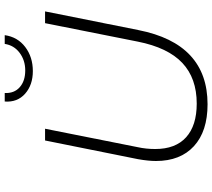

<svg xmlns="http://www.w3.org/2000/svg" viewBox="-64 -852 920 833"><g transform="rotate(-90 396.5 -435.0)"><path d="M115 -219Q115 -252 123 -297L204 -700H255L175 -298Q167 -262 167 -222Q167 -134 218 -88Q269 -42 364 -42Q474 -42 540.5 -104.5Q607 -167 633 -298L713 -700H764L683 -295Q624 5 361 5Q244 5 179.5 -54Q115 -113 115 -219ZM373 -875H410Q408 -834 435 -810Q462 -786 508 -786Q552 -786 584.5 -810.5Q617 -835 623 -875H661Q653 -819 609.5 -786Q566 -753 505 -753Q445 -753 407 -786.5Q369 -820 373 -875Z"/></g></svg>

Font: Idrija
Style: Italic
Weight: 300
Italic angle: -11.3°
Designer: Julieta Ulanovsky
Foundry: Julieta Ulanovsky
Version: Version 7.200